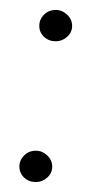

<svg xmlns="http://www.w3.org/2000/svg" viewBox="-20 -360 207 386"><path d="M92 -277Q78 -277 68.5 -286Q59 -295 59 -308Q59 -321 68.5 -330.5Q78 -340 92 -340Q105 -340 115 -330.5Q125 -321 125 -308Q125 -295 115 -286Q105 -277 92 -277ZM52 6Q38 6 28.5 -3Q19 -12 19 -25Q19 -38 28.5 -47.5Q38 -57 52 -57Q65 -57 75 -47.5Q85 -38 85 -25Q85 -12 75 -3Q65 6 52 6Z"/></svg>

Font: Alumni Sans Light
Style: Italic
Weight: 300
Italic angle: -8°
Version: Version 1.016